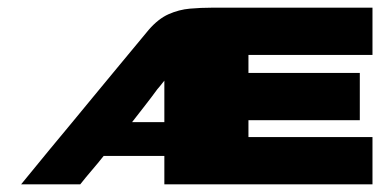

<svg xmlns="http://www.w3.org/2000/svg" viewBox="-20 -480 1008 500"><path d="M35 0Q78 -53 110 -91.5Q142 -130 168.5 -162Q195 -194 222.5 -227.5Q250 -261 284.5 -302.5Q319 -344 367 -402Q392 -431 419 -443Q446 -455 474.5 -457.5Q503 -460 532 -460H950Q950 -429 950 -398.5Q950 -368 950 -337H627V-290H917V-167Q844 -167 772 -167Q700 -167 627 -167V-123H950V0Q815 0 679.5 0Q544 0 408 0V-74H250Q235 -55 219.5 -37Q204 -19 189 0ZM324 -162Q345 -162 366 -162Q387 -162 408 -162Q408 -189 408 -216Q408 -243 408 -270Q405 -266 402 -262.5Q399 -259 396 -255Q395 -254 393.5 -252Q392 -250 390 -248Q374 -226 357.5 -205Q341 -184 324 -162Z"/></svg>

Font: Genos Thin Black
Style: Regular
Weight: 900
Version: Version 1.010